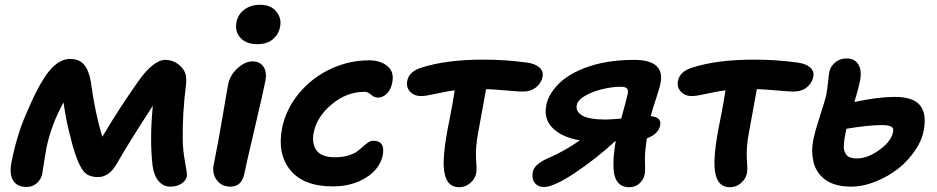

<svg xmlns="http://www.w3.org/2000/svg" viewBox="-20 -763 3880 795"><path d="M89.8 11.2Q51.3 11.2 34.4 -15.6Q17.6 -42.5 27.8 -91.8Q47.9 -196.3 85.9 -286.1Q141.1 -417 182.9 -468Q224.6 -519 270 -519Q308.6 -519 328.6 -494.6Q348.6 -470.2 356 -424.8Q373.5 -294.9 403.8 -196.8Q474.1 -315.4 550.8 -423.8Q581.5 -468.3 610.8 -491.7Q640.1 -515.1 663.1 -515.1Q699.2 -515.1 725.1 -491.2Q741.2 -476.6 747.3 -459.2Q753.4 -441.9 750 -411.1Q734.9 -292 736.8 -182.1Q737.3 -140.1 746.3 -91.3Q755.4 -42.5 753.9 -33.2Q749.5 -14.2 730.7 -2.2Q711.9 9.8 685.1 9.8Q656.7 9.8 637.2 -12.7Q617.7 -35.2 611.8 -76.2Q599.1 -185.1 612.8 -325.2Q511.7 -169.9 460 -79.1Q429.2 -29.8 386.2 -29.8Q347.2 -29.8 328.4 -51.3Q309.6 -72.8 293.9 -119.1Q282.2 -150.4 266.1 -217.3Q250 -284.2 243.2 -338.9Q192.4 -248 171.9 -148.9Q167 -122.6 161.6 -86.7Q156.2 -50.8 154.8 -43Q150.4 -20 132.3 -4.4Q114.3 11.2 89.8 11.2Z M1045.9 -580.1Q1000 -580.1 975.8 -606.2Q951.7 -632.3 959 -670.9Q965.3 -704.1 992.2 -723.6Q1019 -743.2 1055.7 -743.2Q1102.1 -743.2 1124.5 -714.8Q1147 -686.5 1139.6 -651.9Q1134.8 -622.6 1110.6 -601.3Q1086.4 -580.1 1045.9 -580.1ZM934.1 9.8Q897.9 9.8 877.7 -17.3Q857.4 -44.4 864.7 -80.1Q886.2 -187 902.8 -286.9Q919.4 -386.7 924.8 -414.1Q932.1 -451.7 963.4 -480.2Q994.6 -508.8 1025.9 -508.8Q1055.7 -508.8 1070.8 -487.1Q1085.9 -465.3 1078.6 -426.8Q1071.8 -390.1 1035.2 -234.6Q998.5 -79.1 991.7 -43.9Q981 9.8 934.1 9.8Z M1357.9 8.8Q1237.3 8.8 1182.4 -58.3Q1127.4 -125.5 1147.9 -231.9Q1164.1 -312 1218.3 -377Q1272.5 -441.9 1348.9 -477.5Q1425.3 -513.2 1507.8 -513.2Q1555.7 -513.2 1584.5 -489Q1613.3 -464.8 1604 -420.9Q1598.6 -391.6 1581.8 -375.2Q1564.9 -358.9 1544.9 -358.9Q1529.8 -358.9 1516.6 -370.8Q1503.4 -382.8 1489.7 -382.8Q1415.5 -382.8 1353.8 -331.3Q1292 -279.8 1278.8 -213.9Q1270 -167 1291.3 -139.4Q1312.5 -111.8 1366.7 -111.8Q1397.5 -111.8 1421.1 -118.9Q1444.8 -126 1458.5 -136Q1472.2 -146 1482.9 -156Q1493.7 -166 1504.2 -173.1Q1514.6 -180.2 1525.9 -180.2Q1575.7 -180.2 1564.9 -120.1Q1552.2 -62.5 1494.6 -26.9Q1437 8.8 1357.9 8.8Z M1880.9 12.2Q1834 12.2 1821.8 -41Q1806.6 -101.6 1840.8 -265.1Q1856 -341.3 1862.8 -389.2Q1831.5 -385.3 1786.9 -375.2Q1742.2 -365.2 1723.6 -365.2Q1694.8 -365.2 1677.7 -384Q1660.6 -402.8 1666.5 -429.2Q1673.8 -465.8 1721.7 -481.9Q1825.2 -516.1 1980.5 -516.1Q2074.2 -516.1 2161.6 -503.9Q2195.8 -499.5 2213.4 -483.6Q2231 -467.8 2226.6 -444.8Q2221.2 -418.9 2199.5 -401.4Q2177.7 -383.8 2144.5 -383.8Q2128.9 -383.8 2076.4 -388.4Q2023.9 -393.1 1992.7 -394Q1985.4 -353 1961.4 -222.2Q1954.1 -186.5 1951.9 -154.8Q1949.7 -123 1951.2 -106.7Q1952.6 -90.3 1953.1 -72.3Q1953.6 -54.2 1951.7 -45.9Q1947.3 -22.5 1927.2 -5.1Q1907.2 12.2 1880.9 12.2Z M2232.4 11.2Q2206.5 11.2 2193.6 -6.6Q2180.7 -24.4 2186 -50.8Q2191.9 -82 2245.1 -106Q2314.5 -135.3 2381.3 -182.1Q2308.1 -193.8 2269 -232.2Q2230 -270.5 2242.2 -328.1Q2246.1 -350.1 2259.3 -372.6Q2272.5 -395 2295.7 -418.2Q2318.8 -441.4 2357.9 -462.2Q2397 -482.9 2446.3 -496.1Q2518.6 -515.1 2604.5 -515.1Q2670.4 -515.1 2697.3 -490.5Q2724.1 -465.8 2715.3 -420.9Q2712.4 -402.3 2696.3 -354Q2680.2 -305.7 2674.3 -282.2Q2695.8 -279.8 2706.3 -271.2Q2716.8 -262.7 2713.4 -244.1Q2707 -208.5 2658.2 -189.9Q2650.4 -136.7 2650.4 -106Q2650.4 -99.6 2650.9 -83.7Q2651.4 -67.9 2651.1 -58.1Q2650.9 -48.3 2649.4 -42Q2645.5 -20 2628.2 -3.9Q2610.8 12.2 2585.4 12.2Q2554.2 12.2 2538.1 -8.3Q2522 -28.8 2520.5 -64Q2517.6 -109.4 2529.3 -178.2H2524.4L2525.4 -176.8Q2449.2 -106.4 2361.3 -47.6Q2273.4 11.2 2232.4 11.2ZM2368.2 -328.1Q2362.8 -300.8 2391.4 -284.4Q2419.9 -268.1 2486.3 -268.1Q2506.3 -268.1 2552.2 -272Q2570.3 -336.9 2579.1 -374Q2582.5 -390.1 2575.7 -397Q2568.8 -403.8 2551.3 -403.8Q2513.2 -403.8 2471.2 -393.1Q2431.2 -383.3 2401.4 -365.7Q2371.6 -348.1 2368.2 -328.1Z M3002 12.2Q2955.1 12.2 2942.9 -41Q2927.7 -101.6 2961.9 -265.1Q2977.1 -341.3 2983.9 -389.2Q2952.6 -385.3 2908 -375.2Q2863.3 -365.2 2844.7 -365.2Q2815.9 -365.2 2798.8 -384Q2781.7 -402.8 2787.6 -429.2Q2794.9 -465.8 2842.8 -481.9Q2946.3 -516.1 3101.6 -516.1Q3195.3 -516.1 3282.7 -503.9Q3316.9 -499.5 3334.5 -483.6Q3352.1 -467.8 3347.7 -444.8Q3342.3 -418.9 3320.6 -401.4Q3298.8 -383.8 3265.6 -383.8Q3250 -383.8 3197.5 -388.4Q3145 -393.1 3113.8 -394Q3106.4 -353 3082.5 -222.2Q3075.2 -186.5 3073 -154.8Q3070.8 -123 3072.3 -106.7Q3073.7 -90.3 3074.2 -72.3Q3074.7 -54.2 3072.8 -45.9Q3068.4 -22.5 3048.3 -5.1Q3028.3 12.2 3002 12.2Z M3502.9 9.8Q3468.3 9.8 3440.7 1.7Q3413.1 -6.3 3395 -20.5Q3377 -34.7 3365 -53Q3353 -71.3 3348.1 -93.5Q3343.3 -115.7 3343 -138.2Q3342.8 -160.6 3347.7 -184.1Q3355 -220.7 3376 -285.4Q3397 -350.1 3400.9 -368.2Q3405.8 -393.1 3408.7 -424.1Q3411.6 -455.1 3414.6 -467.8Q3418.5 -487.8 3438.2 -504.4Q3458 -521 3484.9 -521Q3519.5 -521 3534.7 -495.1Q3549.8 -469.2 3540.5 -425.8Q3533.2 -390.1 3517.6 -340.8Q3617.2 -361.8 3684.6 -361.8Q3758.3 -361.8 3787.1 -329.6Q3815.9 -297.4 3806.6 -233.9Q3801.3 -189.5 3772.2 -144.8Q3743.2 -100.1 3701.2 -66.4Q3659.2 -32.7 3606.2 -11.5Q3553.2 9.8 3502.9 9.8ZM3481 -211.9Q3477.5 -195.8 3476.1 -184.8Q3474.6 -173.8 3473.9 -160.4Q3473.1 -147 3476.1 -138.4Q3479 -129.9 3484.6 -122.1Q3490.2 -114.3 3501.2 -110.6Q3512.2 -106.9 3527.8 -106.9Q3574.2 -106.9 3625 -145Q3675.8 -183.1 3678.7 -224.1Q3680.2 -245.1 3631.8 -245.1Q3577.6 -245.1 3484.9 -230Q3482.9 -224.6 3481 -211.9Z"/></svg>

Font: Shantell Sans Normal
Style: Italic
Weight: 600
Italic angle: -11.31°
Designer: Stephen Nixon, Anya Danilova, Shantell Martin
Foundry: Arrow Type
Version: Version 1.006;[559af2be0]